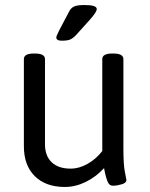

<svg xmlns="http://www.w3.org/2000/svg" viewBox="-20 -738 597 764"><path d="M75 -156V-503Q75 -525 115 -525H119Q159 -525 159 -503V-164Q159 -118 185.5 -92.5Q212 -67 261 -67Q295 -67 328.5 -86Q362 -105 387 -137V-503Q387 -525 427 -525H431Q471 -525 471 -503V-148Q471 -82 477 -53.5Q483 -25 483 -22Q483 -10 464 -4.5Q445 1 429 1Q415 1 408.5 -14.5Q402 -30 398.5 -47Q395 -64 394 -69Q362 -34 321 -14Q280 6 238 6Q162 6 118.5 -37Q75 -80 75 -156ZM204 -589Q204 -594 215 -616L255 -692Q262 -706 274.5 -712Q287 -718 317 -718Q365 -718 365 -702Q365 -690 338 -660L284 -600Q270 -585 258.5 -580.5Q247 -576 226 -576Q204 -576 204 -589Z"/></svg>

Font: Asap-Regular
Style: Regular
Weight: 400
Designer: Pablo Cosgaya
Foundry: Omnibus-Type
Version: Version 2.000; ttfautohint (v1.8)